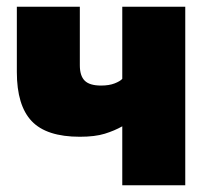

<svg xmlns="http://www.w3.org/2000/svg" viewBox="-20 -550 618 570"><path d="M343 0V-175Q320 -162 291 -153Q262 -144 217 -144Q118 -144 74 -190.5Q30 -237 30 -336V-530H217V-356Q217 -325 231.5 -310.5Q246 -296 280 -296Q304 -296 320.5 -302.5Q337 -309 343 -316V-530H530V0Z"/></svg>

Font: Golos Text ExtraBold
Style: Regular
Weight: 800
Designer: A.Korolkova, Vitaly Kuzmin
Foundry: ParaType Ltd
Version: Version 2.004